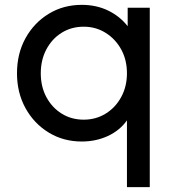

<svg xmlns="http://www.w3.org/2000/svg" viewBox="-20 -571 709 791"><path d="M503 200V-75Q473 -33 424 -10.5Q375 12 317 12Q241 12 180.5 -25Q120 -62 85 -125.5Q50 -189 50 -269Q50 -350 85 -413.5Q120 -477 180.5 -514Q241 -551 317 -551Q377 -551 425.5 -527.5Q474 -504 506 -463V-539H597V200ZM325 -78Q375 -78 415.5 -103Q456 -128 479.5 -171.5Q503 -215 503 -269Q503 -324 479.5 -367Q456 -410 415.5 -435.5Q375 -461 325 -461Q274 -461 234 -436Q194 -411 171 -367.5Q148 -324 148 -269Q148 -214 171 -171Q194 -128 234 -103Q274 -78 325 -78Z"/></svg>

Font: Pitagon Sans Text Medium
Style: Regular
Weight: 500
Designer: Travis Tran
Foundry: Pitagon
Version: Version 1.000; ttfautohint (v1.8.4.7-5d5b);gftools[0.9.26]